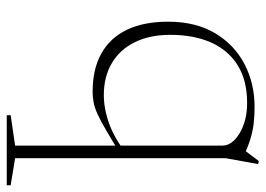

<svg xmlns="http://www.w3.org/2000/svg" viewBox="-124 -374 749 540"><g transform="rotate(90 250.0 -103.5)"><path d="M77.5 -208.5Q77.5 -151 98 -109Q118.5 -67 156.8 -44.2Q195 -21.5 247 -21.5Q286 -21.5 328 -36.8Q370 -52 416.5 -88.5L417.5 -71Q375 -45 347.2 -28.8Q319.5 -12.5 300.8 -4Q282 4.5 267.5 7.2Q253 10 237.5 10Q174 10 130 -14.5Q86 -39 63.2 -86.5Q40.5 -134 40.5 -202Q40.5 -280 72.8 -334.2Q105 -388.5 159.5 -417Q214 -445.5 280 -445.5Q306.5 -445.5 328.5 -442.8Q350.5 -440 372 -433.2Q393.5 -426.5 418 -415L391.5 -403L432.5 -457.5L441 -455.5L424.5 -364.5V228L500.5 240.5V251.5H303.5V240.5L389 228V-354.5Q389 -382.5 354 -403.5Q319 -424.5 269 -424.5Q206 -424.5 163.5 -398.2Q121 -372 99.2 -323.5Q77.5 -275 77.5 -208.5Z"/></g></svg>

Font: Newsreader 24pt ExtraLight
Style: Regular
Weight: 250
Designer: Hugues Gentile
Foundry: Production Type
Version: Version 1.003